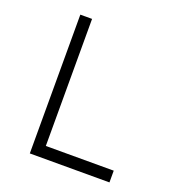

<svg xmlns="http://www.w3.org/2000/svg" viewBox="-121 -748 776 845"><g transform="rotate(20 267.5 -325.0)"><path d="M112 0H485V-55H167V-650H112Z"/></g></svg>

Font: Grotesk 01 Extrafine
Style: Bold
Weight: 400
Designer: Frank Adebiaye, contributions by Jérémy Landes, Ariel Martín Pérez
Foundry: Velvetyne Type Foundry
Version: Version 3.000;Glyphs 3.1.2 (3150)